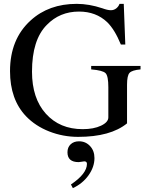

<svg xmlns="http://www.w3.org/2000/svg" viewBox="-20 -696 762 996"><path d="M709 -354V-336Q665 -332 652 -318Q639 -304 639 -256V-56Q553 14 385 14Q307 14 235.5 -14Q164 -42 115 -93Q32 -180 32 -327Q32 -493 139 -590Q233 -676 378 -676Q442 -676 511 -653Q538 -643 555 -643Q571 -643 583 -652.5Q595 -662 600 -676H622L630 -465H607Q575 -543 536 -581Q478 -636 390 -636Q290 -636 223 -567Q146 -490 146 -324Q146 -186 218 -106Q290 -26 409 -26Q466 -26 504 -44Q542 -62 542 -87V-244Q542 -302 527.5 -316.5Q513 -331 453 -336V-354ZM358 280 348 261Q431 205 431 154Q431 141 417 141Q413 141 403.5 143Q394 145 388 145Q330 145 330 94Q330 68 346.5 52.5Q363 37 390 37Q424 37 447 61.5Q470 86 470 124Q470 170 439.5 213Q409 256 358 280Z"/></svg>

Font: STIX Math
Style: Regular
Weight: 400
Designer: MicroPress Inc., with final additions and corrections provided by Coen Hoffman, Elsevier (retired)
Version: Version 1.1.1